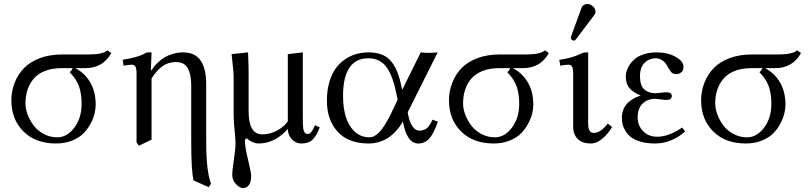

<svg xmlns="http://www.w3.org/2000/svg" viewBox="-20 -703 4040 957"><path d="M265.6 -18.6Q314.5 -18.6 350.6 -66.9Q386.7 -115.2 386.7 -184.6Q386.7 -206.1 385 -221.9Q383.3 -237.8 377.9 -259Q372.6 -280.3 359.9 -301.5Q347.2 -322.8 327.1 -343.8Q333 -347.2 337.2 -353.3Q341.3 -359.4 341.3 -363.3H286.6Q239.7 -363.3 204.3 -349.4Q168.9 -335.4 148.2 -311Q127.4 -286.6 117.2 -255.6Q106.9 -224.6 106.9 -187.5Q106.9 -161.1 117.7 -132.3Q128.4 -103.5 147.5 -77.9Q166.5 -52.2 197.8 -35.4Q229 -18.6 265.6 -18.6ZM101.6 -365.7Q130.9 -395 179 -413.3Q227.1 -431.6 291 -431.6H423.3Q492.2 -431.6 515.1 -452.1L534.7 -438.5Q492.7 -363.3 405.3 -363.3H355.5Q402.3 -338.9 429.7 -292.5Q457 -246.1 457 -181.6Q457 -162.1 451.9 -139.2Q446.8 -116.2 432.6 -88.9Q418.5 -61.5 397.5 -39.6Q376.5 -17.6 340.3 -2.7Q304.2 12.2 259.3 12.2Q157.2 12.2 96.9 -47.9Q36.6 -107.9 36.6 -203.6Q36.6 -249.5 53.7 -292.2Q70.8 -335 101.6 -365.7Z M735.4 -441.9 731.9 -353H735.4Q741.2 -362.3 748.3 -371.6Q755.4 -380.9 770 -394.3Q784.7 -407.7 801 -417.5Q817.4 -427.2 842 -434.6Q866.7 -441.9 893.6 -441.9Q1007.8 -441.9 1007.8 -283.7V3.4Q1007.8 150.4 1031.7 212.4L1020.5 230L944.8 196.3Q933.1 147.9 933.1 3.4V-276.4Q933.1 -331.1 916.3 -362.3Q899.4 -393.6 857.4 -393.6Q817.9 -393.6 789.1 -372.6Q760.3 -351.6 735.4 -312V-6.8L671.9 23.4L660.6 5.9V-335.4Q660.6 -361.8 655 -371.1Q649.4 -380.4 638.2 -380.4Q620.6 -380.4 596.2 -375.5L591.3 -404.8Q671.4 -418.5 699.7 -435.5Q709.5 -441.9 720.2 -441.9Z M1190.9 234.4Q1175.8 234.4 1156.7 215.3Q1137.7 196.3 1137.7 168.9Q1137.7 145 1145.8 93Q1153.8 41 1153.8 7.8Q1153.8 -5.4 1149.2 -53.7Q1144.5 -102.1 1144.5 -134.3V-322.3Q1144.5 -334.5 1141.8 -362.3Q1139.2 -390.1 1136.7 -411.6L1134.3 -433.1L1216.3 -441.9Q1219.2 -375 1219.2 -342.8V-147.5Q1219.2 -33.2 1288.1 -33.2Q1326.7 -33.2 1361.8 -52.7Q1397 -72.3 1414.6 -98.6V-433.1L1489.3 -441.9V-124Q1489.3 -105 1489.5 -95.2Q1489.7 -85.4 1490.5 -73.2Q1491.2 -61 1492.7 -55.7Q1494.1 -50.3 1497.1 -44.7Q1500 -39.1 1504.6 -37.1Q1509.3 -35.2 1515.6 -35.2Q1531.7 -35.2 1549.8 -78.6L1573.7 -68.4Q1558.1 -26.9 1538.3 -7.3Q1518.6 12.2 1481.9 12.2Q1454.1 12.2 1434.3 -9.3Q1414.6 -30.8 1414.6 -60.1Q1349.6 12.2 1269 12.2Q1253.4 12.2 1237.1 4.6Q1220.7 -2.9 1211.9 -12.7Q1207.5 -12.7 1204.1 -10.3Q1200.7 -7.8 1200.7 -4.4Q1200.7 30.8 1216.3 93Q1231.9 155.3 1231.9 174.3Q1231.9 204.1 1220.7 219.2Q1209.5 234.4 1190.9 234.4Z M1984.9 -255.4 2077.1 -441.9Q2095.7 -439.5 2117.7 -439.5Q2137.2 -439.5 2161.6 -441.9L2012.2 -143.6L2014.2 -131.3Q2022 -92.3 2036.9 -72Q2051.8 -51.8 2069.3 -51.8Q2090.8 -51.8 2106.2 -63Q2121.6 -74.2 2135.7 -106.4L2162.6 -96.7Q2141.6 -36.1 2119.4 -12Q2097.2 12.2 2064.5 12.2Q2007.8 12.2 1988.3 -97.2Q1923.3 12.2 1816.9 12.2Q1716.8 12.2 1663.1 -46.4Q1609.4 -105 1609.4 -200.7Q1609.4 -253.9 1622.3 -296.4Q1635.3 -338.9 1655.8 -365.5Q1676.3 -392.1 1704.1 -409.9Q1731.9 -427.7 1759.8 -434.8Q1787.6 -441.9 1816.4 -441.9Q1886.7 -441.9 1922.6 -405Q1958.5 -368.2 1976.1 -293ZM1961.9 -206.1 1954.6 -241.2Q1946.3 -280.8 1936.3 -309.3Q1926.3 -337.9 1910.4 -362.5Q1894.5 -387.2 1870.8 -399.9Q1847.2 -412.6 1816.4 -412.6Q1689.9 -412.6 1689.9 -224.1Q1689.9 -167.5 1703.1 -122.3Q1716.3 -77.1 1747.1 -47.9Q1777.8 -18.6 1822.3 -18.6Q1835.4 -18.6 1848.9 -26.6Q1862.3 -34.7 1874 -47.6Q1885.7 -60.5 1898.9 -82Q1912.1 -103.5 1923.6 -125.7Q1935.1 -147.9 1949.2 -178.7Z M2446.8 -18.6Q2495.6 -18.6 2531.7 -66.9Q2567.9 -115.2 2567.9 -184.6Q2567.9 -206.1 2566.2 -221.9Q2564.5 -237.8 2559.1 -259Q2553.7 -280.3 2541 -301.5Q2528.3 -322.8 2508.3 -343.8Q2514.2 -347.2 2518.3 -353.3Q2522.5 -359.4 2522.5 -363.3H2467.8Q2420.9 -363.3 2385.5 -349.4Q2350.1 -335.4 2329.3 -311Q2308.6 -286.6 2298.3 -255.6Q2288.1 -224.6 2288.1 -187.5Q2288.1 -161.1 2298.8 -132.3Q2309.6 -103.5 2328.6 -77.9Q2347.7 -52.2 2378.9 -35.4Q2410.2 -18.6 2446.8 -18.6ZM2282.7 -365.7Q2312 -395 2360.1 -413.3Q2408.2 -431.6 2472.2 -431.6H2604.5Q2673.3 -431.6 2696.3 -452.1L2715.8 -438.5Q2673.8 -363.3 2586.4 -363.3H2536.6Q2583.5 -338.9 2610.8 -292.5Q2638.2 -246.1 2638.2 -181.6Q2638.2 -162.1 2633.1 -139.2Q2627.9 -116.2 2613.8 -88.9Q2599.6 -61.5 2578.6 -39.6Q2557.6 -17.6 2521.5 -2.7Q2485.4 12.2 2440.4 12.2Q2338.4 12.2 2278.1 -47.9Q2217.8 -107.9 2217.8 -203.6Q2217.8 -249.5 2234.9 -292.2Q2252 -335 2282.7 -365.7Z M2907.2 -683.1Q2922.4 -683.1 2935.3 -671.6Q2948.2 -660.2 2948.2 -645Q2948.2 -636.7 2943.4 -629.9L2851.6 -508.3Q2845.7 -500.5 2840.3 -500.5Q2834.5 -500.5 2829.8 -504.6Q2825.2 -508.8 2825.2 -514.2Q2825.2 -516.6 2827.1 -523.4L2879.4 -666Q2882.3 -673.8 2890.4 -678.5Q2898.4 -683.1 2907.2 -683.1ZM2911.6 -441.9V-86.4Q2911.6 -40.5 2939.5 -40.5Q2973.6 -40.5 3009.8 -87.4L3030.8 -69.8Q3012.2 -37.6 2983.4 -12.7Q2954.6 12.2 2924.8 12.2Q2882.8 12.2 2859.9 -10Q2836.9 -32.2 2836.9 -71.3V-335.4Q2836.9 -361.8 2831.3 -371.1Q2825.7 -380.4 2814.5 -380.4Q2796.9 -380.4 2772.5 -375.5L2767.6 -404.8Q2829.6 -413.1 2872.6 -434.1Q2888.2 -441.9 2896.5 -441.9Z M3158.2 -118.7Q3158.2 -77.6 3185.1 -49.6Q3211.9 -21.5 3255.4 -21.5Q3314.5 -21.5 3379.9 -67.4L3395 -47.9Q3367.2 -22 3328.1 -4.9Q3289.1 12.2 3245.1 12.2Q3205.6 12.2 3175.3 3.7Q3145 -4.9 3127.2 -17.8Q3109.4 -30.8 3098.4 -48.6Q3087.4 -66.4 3083.5 -82.5Q3079.6 -98.6 3079.6 -115.7Q3079.6 -195.8 3173.3 -227.1Q3135.3 -242.2 3117.2 -263.9Q3099.1 -285.6 3099.1 -321.8Q3099.1 -335 3103.5 -349.9Q3107.9 -364.7 3119.1 -381.3Q3130.4 -397.9 3146.7 -411.1Q3163.1 -424.3 3190.7 -433.1Q3218.3 -441.9 3252 -441.9Q3308.1 -441.9 3347.4 -419.9Q3386.7 -397.9 3386.7 -370.1Q3386.7 -351.1 3375.5 -342.3Q3364.3 -333.5 3351.6 -333.5Q3336.4 -333.5 3327.4 -341.8Q3318.4 -350.1 3310.1 -366.2Q3302.2 -380.9 3296.6 -388.7Q3291 -396.5 3277.6 -404.5Q3264.2 -412.6 3246.1 -412.6Q3217.3 -412.6 3193.6 -390.6Q3169.9 -368.7 3169.9 -324.2Q3169.9 -276.4 3191.2 -257.3Q3212.4 -238.3 3248.5 -238.3Q3249 -238.3 3260.7 -239.5Q3272.5 -240.7 3284.9 -241.9Q3297.4 -243.2 3299.8 -243.2Q3328.6 -243.2 3328.6 -225.1Q3328.6 -204.6 3298.8 -204.6Q3294.9 -204.6 3273.4 -207.5Q3252 -210.4 3247.6 -210.4Q3206.1 -210.4 3182.1 -185.8Q3158.2 -161.1 3158.2 -118.7Z M3703.6 -18.6Q3752.4 -18.6 3788.6 -66.9Q3824.7 -115.2 3824.7 -184.6Q3824.7 -206.1 3823 -221.9Q3821.3 -237.8 3815.9 -259Q3810.5 -280.3 3797.9 -301.5Q3785.2 -322.8 3765.1 -343.8Q3771 -347.2 3775.1 -353.3Q3779.3 -359.4 3779.3 -363.3H3724.6Q3677.7 -363.3 3642.3 -349.4Q3606.9 -335.4 3586.2 -311Q3565.4 -286.6 3555.2 -255.6Q3544.9 -224.6 3544.9 -187.5Q3544.9 -161.1 3555.7 -132.3Q3566.4 -103.5 3585.4 -77.9Q3604.5 -52.2 3635.7 -35.4Q3667 -18.6 3703.6 -18.6ZM3539.6 -365.7Q3568.8 -395 3616.9 -413.3Q3665 -431.6 3729 -431.6H3861.3Q3930.2 -431.6 3953.1 -452.1L3972.7 -438.5Q3930.7 -363.3 3843.3 -363.3H3793.5Q3840.3 -338.9 3867.7 -292.5Q3895 -246.1 3895 -181.6Q3895 -162.1 3889.9 -139.2Q3884.8 -116.2 3870.6 -88.9Q3856.4 -61.5 3835.4 -39.6Q3814.5 -17.6 3778.3 -2.7Q3742.2 12.2 3697.3 12.2Q3595.2 12.2 3534.9 -47.9Q3474.6 -107.9 3474.6 -203.6Q3474.6 -249.5 3491.7 -292.2Q3508.8 -335 3539.6 -365.7Z"/></svg>

Font: Libertinage
Style: b
Weight: 400
Designer: OSP
Foundry: OSP
Version: Version 1.0; 2008; OFL relea